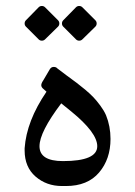

<svg xmlns="http://www.w3.org/2000/svg" viewBox="-20 -623 452 643"><path d="M191.9 -555.2 234.4 -598.6Q238.8 -603 245.1 -603Q251.5 -603 255.9 -598.6L299.3 -555.2Q303.7 -550.8 303.7 -544.4Q303.7 -538.1 299.3 -533.7L255.9 -491.2Q251.5 -486.8 245.1 -486.8Q238.8 -486.8 234.4 -491.2L191.9 -533.7Q187.5 -538.1 187.5 -544.4Q187.5 -550.8 191.9 -555.2ZM66.9 -555.2 109.4 -598.6Q113.8 -603 120.1 -603Q126.5 -603 130.9 -598.6L174.3 -555.2Q178.7 -550.8 178.7 -544.4Q178.7 -538.1 174.3 -533.7L130.9 -491.2Q126.5 -486.8 120.1 -486.8Q113.8 -486.8 109.4 -491.2L66.9 -533.7Q62.5 -538.1 62.5 -544.4Q62.5 -550.8 66.9 -555.2ZM112.3 -133.3Q112.3 -83.5 190.9 -83.5Q305.7 -83.5 305.7 -133.3Q305.7 -178.7 218.3 -250L185.1 -276.9Q112.3 -180.7 112.3 -133.3ZM62.5 -119.1V-126.5Q68.8 -217.8 135.7 -315.9L126.5 -324.2Q118.2 -330.6 118.2 -337.4Q118.2 -344.2 125 -354L146.5 -390.6Q151.4 -398.9 159.7 -398.9Q168 -398.9 171.9 -394Q184.1 -384.3 204.1 -369.6Q224.1 -355 236.6 -345.7Q249 -336.4 265.9 -322.3Q282.7 -308.1 293.5 -296.6Q304.2 -285.2 316.2 -269Q328.1 -252.9 335 -237.3Q350.1 -200.2 350.1 -157.7Q350.1 -90.3 311.8 -45.2Q273.4 0 200.7 0H187.5Q135.7 0 99.1 -31.7Q62.5 -63.5 62.5 -119.1Z"/></svg>

Font: Nika
Style: Regular
Weight: 400
Designer: Mohammad Saleh Souzanchi
Foundry: http://font-store.ir
Version: Version:1.0.0;RFB:1.2.5;Building:2016-05-25 11:08:22.297533